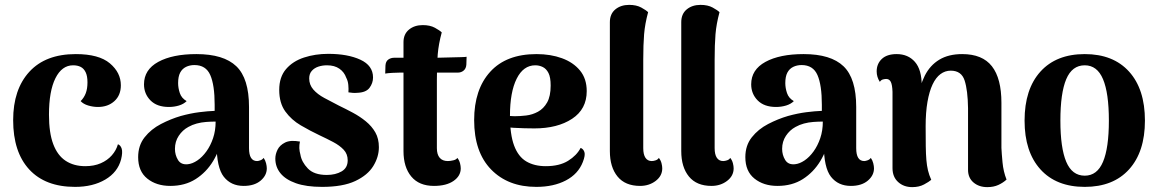

<svg xmlns="http://www.w3.org/2000/svg" viewBox="-20 -753 4753 788"><path d="M288 14Q166 14 100 -57.5Q34 -129 34 -260Q34 -386 100.5 -458.5Q167 -531 291 -531Q386 -531 431 -493Q476 -455 476 -403Q476 -362 449.5 -338Q423 -314 382 -314Q362 -314 342 -320Q322 -326 311 -338Q325 -352 332 -370.5Q339 -389 339 -415Q339 -441 331.5 -456.5Q324 -472 311 -478.5Q298 -485 280 -485Q234 -485 207.5 -432Q181 -379 181 -282Q181 -208 198.5 -161.5Q216 -115 249.5 -93Q283 -71 330 -71Q366 -71 393.5 -83Q421 -95 439 -115.5Q457 -136 464 -161Q475 -157 479.5 -142.5Q484 -128 477 -99Q463 -46 412 -16Q361 14 288 14Z M980 10Q928 10 898.5 -27.5Q869 -65 869 -161V-199L893 -194Q883 -139 855 -92.5Q827 -46 783 -18Q739 10 679 10Q622 10 584.5 -20Q547 -50 547 -108Q547 -156 573.5 -189.5Q600 -223 640.5 -244Q681 -265 722 -277Q762 -288 797.5 -292.5Q833 -297 861 -298V-323Q861 -404 843 -445Q825 -486 778 -486Q759 -486 743.5 -478.5Q728 -471 719.5 -455Q711 -439 711 -412Q711 -392 718 -371Q725 -350 746 -338Q734 -326 714.5 -320Q695 -314 673 -314Q624 -314 597.5 -341Q571 -368 571 -407Q571 -467 629.5 -499Q688 -531 786 -531Q898 -531 950 -481Q1002 -431 1002 -314V-145Q1002 -92 1035 -92Q1040 -92 1048.5 -95Q1057 -98 1062 -105Q1069 -95 1072 -83Q1075 -71 1075 -62Q1075 -33 1049.5 -11.5Q1024 10 980 10ZM751 -79Q770 -81 790 -94.5Q810 -108 827 -131.5Q844 -155 854.5 -186Q865 -217 865 -254Q846 -254 826 -252.5Q806 -251 787.5 -246Q769 -241 753 -232Q729 -219 713.5 -195.5Q698 -172 698 -142Q698 -117 710.5 -96.5Q723 -76 751 -79Z M1302 14Q1237 14 1194.5 -1Q1152 -16 1131 -42Q1110 -68 1110 -102Q1110 -120 1119 -138.5Q1128 -157 1150 -168Q1172 -179 1211 -172Q1208 -158 1208.5 -145Q1209 -132 1213 -118Q1218 -88 1243.5 -61.5Q1269 -35 1321 -35Q1357 -35 1382 -49.5Q1407 -64 1407 -95Q1407 -121 1390.5 -138.5Q1374 -156 1347.5 -170Q1321 -184 1291 -198Q1253 -216 1214.5 -238.5Q1176 -261 1151 -295.5Q1126 -330 1126 -384Q1126 -437 1154 -469.5Q1182 -502 1228 -517Q1274 -532 1327 -532Q1407 -532 1459 -508Q1511 -484 1511 -435Q1511 -412 1496.5 -392.5Q1482 -373 1445 -372Q1435 -371 1426.5 -372Q1418 -373 1410 -374Q1411 -388 1409.5 -404.5Q1408 -421 1401 -434Q1393 -457 1373 -471Q1353 -485 1322 -485Q1303 -485 1286.5 -479.5Q1270 -474 1259.5 -462Q1249 -450 1249 -431Q1249 -405 1266 -385.5Q1283 -366 1311 -351Q1339 -336 1370 -320Q1399 -306 1428 -290.5Q1457 -275 1481.5 -255Q1506 -235 1520.5 -209.5Q1535 -184 1535 -149Q1535 -109 1512 -71.5Q1489 -34 1438 -10Q1387 14 1302 14Z M1761 10Q1700 10 1668 -28.5Q1636 -67 1636 -133V-580Q1636 -613 1658.5 -631.5Q1681 -650 1715 -650Q1745 -650 1765 -639Q1785 -628 1793 -620Q1780 -572 1776.5 -530Q1773 -488 1773 -426V-145Q1773 -119 1784.5 -105.5Q1796 -92 1818 -92Q1828 -92 1840.5 -95Q1853 -98 1857 -105Q1865 -95 1868 -83Q1871 -71 1871 -62Q1871 -31 1841.5 -10.5Q1812 10 1761 10ZM1561 -451 1562 -484Q1563 -501 1573.5 -508.5Q1584 -516 1598 -516H1772Q1776 -516 1793.5 -516.5Q1811 -517 1833.5 -517.5Q1856 -518 1873.5 -518.5Q1891 -519 1895 -520L1894 -488Q1893 -472 1883 -463.5Q1873 -455 1859 -455H1621Q1611 -455 1591 -454Q1571 -453 1561 -451Z M2181 14Q2065 14 1995.5 -57.5Q1926 -129 1926 -260Q1926 -386 1992 -458.5Q2058 -531 2182 -531Q2240 -531 2286.5 -514Q2333 -497 2360.5 -463.5Q2388 -430 2388 -379Q2388 -305 2328 -265.5Q2268 -226 2173 -226Q2133 -226 2087.5 -228.5Q2042 -231 1989 -244L1993 -285Q2014 -283 2036.5 -280Q2059 -277 2092 -276Q2114 -276 2139.5 -279Q2165 -282 2188 -294.5Q2211 -307 2225.5 -332.5Q2240 -358 2240 -402Q2240 -436 2231 -453.5Q2222 -471 2207.5 -478Q2193 -485 2177 -485Q2128 -485 2100.5 -430Q2073 -375 2073 -278Q2073 -201 2090 -155.5Q2107 -110 2140 -90.5Q2173 -71 2220 -71Q2276 -71 2311.5 -93Q2347 -115 2363 -146Q2374 -142 2378.5 -129Q2383 -116 2372 -88Q2353 -39 2302.5 -12.5Q2252 14 2181 14Z M2607 10Q2546 10 2514.5 -28.5Q2483 -67 2483 -133V-662Q2483 -696 2505.5 -714.5Q2528 -733 2562 -733Q2592 -733 2612 -722Q2632 -711 2640 -703Q2627 -655 2623.5 -612.5Q2620 -570 2620 -508V-145Q2620 -119 2629 -105.5Q2638 -92 2655 -92Q2662 -92 2671 -95Q2680 -98 2684 -105Q2692 -95 2695 -83Q2698 -71 2698 -62Q2698 -31 2671 -10.5Q2644 10 2607 10Z M2900 10Q2839 10 2807.5 -28.5Q2776 -67 2776 -133V-662Q2776 -696 2798.5 -714.5Q2821 -733 2855 -733Q2885 -733 2905 -722Q2925 -711 2933 -703Q2920 -655 2916.5 -612.5Q2913 -570 2913 -508V-145Q2913 -119 2922 -105.5Q2931 -92 2948 -92Q2955 -92 2964 -95Q2973 -98 2977 -105Q2985 -95 2988 -83Q2991 -71 2991 -62Q2991 -31 2964 -10.5Q2937 10 2900 10Z M3472 10Q3420 10 3390.5 -27.5Q3361 -65 3361 -161V-199L3385 -194Q3375 -139 3347 -92.5Q3319 -46 3275 -18Q3231 10 3171 10Q3114 10 3076.5 -20Q3039 -50 3039 -108Q3039 -156 3065.5 -189.5Q3092 -223 3132.5 -244Q3173 -265 3214 -277Q3254 -288 3289.5 -292.5Q3325 -297 3353 -298V-323Q3353 -404 3335 -445Q3317 -486 3270 -486Q3251 -486 3235.5 -478.5Q3220 -471 3211.5 -455Q3203 -439 3203 -412Q3203 -392 3210 -371Q3217 -350 3238 -338Q3226 -326 3206.5 -320Q3187 -314 3165 -314Q3116 -314 3089.5 -341Q3063 -368 3063 -407Q3063 -467 3121.5 -499Q3180 -531 3278 -531Q3390 -531 3442 -481Q3494 -431 3494 -314V-145Q3494 -92 3527 -92Q3532 -92 3540.5 -95Q3549 -98 3554 -105Q3561 -95 3564 -83Q3567 -71 3567 -62Q3567 -33 3541.5 -11.5Q3516 10 3472 10ZM3243 -79Q3262 -81 3282 -94.5Q3302 -108 3319 -131.5Q3336 -155 3346.5 -186Q3357 -217 3357 -254Q3338 -254 3318 -252.5Q3298 -251 3279.5 -246Q3261 -241 3245 -232Q3221 -219 3205.5 -195.5Q3190 -172 3190 -142Q3190 -117 3202.5 -96.5Q3215 -76 3243 -79Z M3724 15Q3689 15 3666 -6Q3643 -27 3643 -63V-376Q3642 -405 3636 -417Q3630 -429 3617 -429Q3612 -429 3604 -427Q3596 -425 3591 -417Q3578 -437 3578 -460Q3578 -491 3599 -511Q3620 -531 3660 -531Q3707 -531 3735 -499Q3763 -467 3763 -401V-371L3746 -340Q3754 -400 3775.5 -442.5Q3797 -485 3835 -508Q3873 -531 3929 -531Q4012 -531 4051 -481Q4090 -431 4090 -331V-146Q4091 -124 4094.5 -86.5Q4098 -49 4111 -16Q4097 -3 4077.5 6Q4058 15 4032 15Q3998 15 3975.5 -4Q3953 -23 3953 -56V-309Q3952 -382 3939 -422.5Q3926 -463 3882 -463Q3859 -463 3840 -449Q3821 -435 3807.5 -406.5Q3794 -378 3786.5 -335Q3779 -292 3779 -235Q3779 -186 3779.5 -153Q3780 -120 3782 -96.5Q3784 -73 3788.5 -54Q3793 -35 3802 -15Q3793 -7 3772.5 4Q3752 15 3724 15Z M4432 14Q4315 14 4250 -58Q4185 -130 4185 -258Q4185 -387 4250 -459Q4315 -531 4432 -531Q4549 -531 4614 -459Q4679 -387 4679 -258Q4679 -130 4614 -58Q4549 14 4432 14ZM4432 -32Q4483 -32 4507 -89Q4531 -146 4531 -258Q4531 -371 4507 -428Q4483 -485 4432 -485Q4380 -485 4356 -428Q4332 -371 4332 -258Q4332 -146 4356 -89Q4380 -32 4432 -32Z"/></svg>

Font: Arima Thin
Style: Regular
Weight: 100
Designer: Joana Correia and Natanael Gama
Foundry: NDISCOVER
Version: Version 1.101;gftools[0.9.23]